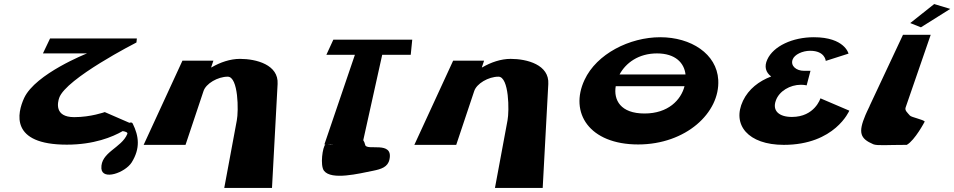

<svg xmlns="http://www.w3.org/2000/svg" viewBox="-20 -716 4717 949"><path d="M347 -137C247 -137 265.3 -211 272.5 -232C305.2 -328 654.4 -506 654.4 -506L656.5 -526H227.5L192.2 -452H410.2C410.2 -452 155.9 -352 99.5 -232C65 -157 28.2 -1 310.2 -1C444.2 -1 536 -39 586.4 -68C599.1 -66 612.5 -62 609.3 -54C580.6 16 476.5 36 481.1 117C485.9 177 597.9 138 630.7 87C674.4 17 666.6 -43 636.1 -105C633 -111 627.1 -112 619.7 -109L497.8 -162C497.8 -162 429 -137 347 -137Z M690 0H897L985.6 -265C997.4 -303 1056.6 -337 1105.6 -337C1158.6 -337 1159.6 -167 1150.5 -121L1088.4 213H1324.4L1352.1 -301C1357.6 -396 1247 -425 1166 -425C1118 -425 1068.4 -408 1025.6 -383H1023.6L1034.7 -416H881.7Z M1593.1 -445H1734.1L1583.3 -2H1588.3C1574.5 10 1561.4 102 1581.4 128C1618.1 176 1754.3 142 1824.4 128C1863.6 120 1897.2 110 1905 72C1925.5 -23 1791.1 32 1785 0C1782.5 -10 1779.6 -17 1775.5 -23L1869.1 -445H2010.1L2017.6 -520H1627.6ZM1629.2 -1C1619 0 1609 0 1599.3 -2Z M2028 0H2235L2323.6 -265C2335.4 -303 2394.6 -337 2443.6 -337C2496.6 -337 2497.6 -167 2488.5 -121L2426.4 213H2662.4L2690.1 -301C2695.6 -396 2585 -425 2504 -425C2456 -425 2406.4 -408 2363.6 -383H2361.6L2372.7 -416H2219.7Z M3368.3 -348H3042.3C3073 -405 3136.2 -452 3227.2 -452C3318.2 -452 3362 -405 3368.3 -348ZM3023.4 -290H3363.4C3346 -222 3282.7 -155 3165.7 -155C3046.7 -155 3012 -222 3023.4 -290ZM2869.1 -321C2793.3 -159 2892.3 -2 3134.3 -2C3370.3 -2 3539.3 -159 3530.1 -321C3522.9 -450 3395.4 -532 3243.4 -532C3092.4 -532 2928.9 -450 2869.1 -321Z M4174 -451C4174 -451 4155.4 -532 4002.4 -532C3897.4 -532 3802.7 -488 3772.6 -422C3756.2 -387 3764.8 -358 3791.7 -338C3731.2 -315 3680.2 -276 3652.4 -218C3596.1 -99 3678 0 3854 0C4107 0 4177.9 -169 4177.9 -169L4035.2 -230C4035.2 -230 4007.1 -138 3894.1 -138C3831.1 -138 3796.7 -168 3814.4 -218C3830.7 -266 3885.4 -297 3938.4 -297C3954.4 -297 3967 -294 3967 -294L3986 -366H3954C3916 -366 3886.7 -390 3897.4 -421C3906.4 -447 3947.2 -465 3984.2 -465C4058.2 -465 4061.5 -415 4061.5 -415Z M4597.5 -696 4676.8 -672 4531.9 -581 4479.1 -602ZM4278.5 -193 4278.4 -192C4273.8 -182 4269.5 -173 4265.1 -164L4257.5 -147C4221.3 -61 4230.7 -31 4296.5 -3C4316.2 5 4363 0 4462 0C4502.5 -23 4550.6 -115 4550.6 -115C4545.1 -125 4484.8 -136 4477.2 -145C4464.5 -160 4451 -170 4456.3 -185L4580.2 -544H4443.2Z"/></svg>

Font: Hussar Milosc
Style: Obl
Weight: 700
Foundry: Cannot Into Space Fonts
Version: Version 1.02